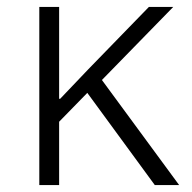

<svg xmlns="http://www.w3.org/2000/svg" viewBox="-20 -532 553 552"><path d="M425 0 231 -265 150 -182V0H93V-512H150V-334V-248H153L234 -333L408 -512H478L273 -302L495 0Z"/></svg>

Font: IBM Plex Sans Light
Style: Regular
Weight: 300
Designer: Mike Abbink, Paul van der Laan, Pieter van Rosmalen
Foundry: Bold Monday
Version: Version 3.201